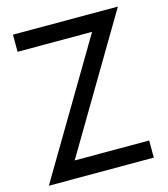

<svg xmlns="http://www.w3.org/2000/svg" viewBox="-106 -783 757 866"><g transform="rotate(-15 272.5 -350.0)"><path d="M35 -620V-700H525L157 -80H505V0H15L383 -620Z"/></g></svg>

Font: jost-mod-400
Style: Regular
Weight: 400
Version: Version 3.200; ttfautohint (v0.97) -l 8 -r 50 -G 200 -x 14 -